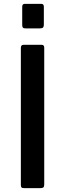

<svg xmlns="http://www.w3.org/2000/svg" viewBox="-20 -974 338 994"><path d="M196 -742Q209 -742 209 -727V-19Q209 -8 204.5 -4Q200 0 188 0H106Q95 0 91.5 -3.5Q88 -7 88 -16V-727Q88 -742 102 -742ZM207 -939V-846Q207 -836 202.5 -831.5Q198 -827 186 -827H112Q102 -827 98.5 -831Q95 -835 95 -844V-939Q95 -954 108 -954H194Q207 -954 207 -939Z"/></svg>

Font: Libre Franklin Thin Medium
Style: Regular
Weight: 500
Version: Version 3.000